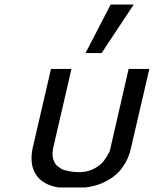

<svg xmlns="http://www.w3.org/2000/svg" viewBox="-20 -802 668 833"><path d="M121.1 -157.2 201.2 -502.9H290L211.9 -165Q208.5 -149.9 208 -136.7Q207.5 -123.5 210.4 -113.5Q213.4 -103.5 217.8 -95.5Q222.2 -87.4 229.2 -81.5Q236.3 -75.7 243.7 -71Q251 -66.4 260.7 -63.7Q270.5 -61 278.8 -59.3Q287.1 -57.6 297.4 -56.6Q307.6 -55.7 314.9 -55.4Q322.3 -55.2 331.1 -55.2Q364.7 -57.1 390.6 -71.5Q416.5 -85.9 430.2 -103.5Q443.8 -121.1 456.1 -146L538.1 -502.9H627.9L547.9 -158.2Q540 -123.5 523.9 -95.5Q507.8 -67.4 488.3 -49.3Q468.8 -31.2 444.6 -18.1Q420.4 -4.9 397.9 1.7Q375.5 8.3 351.1 11.2H232.9Q166 0 136.7 -43.5Q107.4 -86.9 121.1 -157.2ZM560.1 -782.2 420.9 -571.8H351.1L460 -782.2Z"/></svg>

Font: Perun
Style: Italic
Weight: 400
Italic angle: -12°
Foundry: Stefan Peev, Context Ltd
Version: Version 001.000